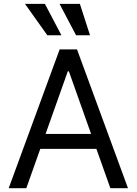

<svg xmlns="http://www.w3.org/2000/svg" viewBox="-20 -986 716 1006"><path d="M117.9 0H25.6L292.6 -727.3H383.5L650.6 0H558.2L340.9 -612.2H335.2ZM152 -284.1H524.1V-206H152ZM228 -801.1 110.8 -965.9H215.2L301.8 -801.1ZM378.6 -801.1 291.9 -965.9H398.4L451.7 -801.1Z"/></svg>

Font: InterMG
Style: Regular
Weight: 400
Designer: Rasmus Andersson
Foundry: rsms
Version: Version 3.019;December 26, 2023;FontCreator 15.0.0.2955 64-b